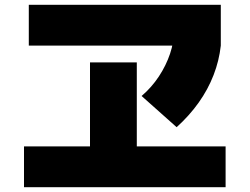

<svg xmlns="http://www.w3.org/2000/svg" viewBox="-20 -760 1040 800"><path d="M80 20V-150H355V-500H550V-150H920V20ZM100 -570V-740H900V-570ZM570 -360Q612 -396 642 -441.5Q672 -487 688.5 -536Q705 -585 705 -633L900 -570Q893 -507 870 -447.5Q847 -388 808.5 -333.5Q770 -279 716 -230Z"/></svg>

Font: M PLUS 2 Black
Style: Regular
Weight: 900
Designer: Coji Morishita
Foundry: UNDERFOREST DESIGN
Version: Version 1.001